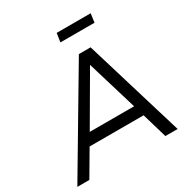

<svg xmlns="http://www.w3.org/2000/svg" viewBox="-199 -1029 1117 1177"><g transform="rotate(-30 359.0 -440.5)"><path d="M7.8 0 422.9 -700.2H505.9L717.8 0H630.9L579.1 -176.8H196.8L92.8 0ZM242.2 -253.9H556.2L449.2 -608.9ZM360.8 -818.8 370.1 -880.9H610.8L602.1 -818.8Z"/></g></svg>

Font: Trueno Light
Style: Italic
Weight: 300
Designer: Julieta Ulanovsky
Foundry: Julieta Ulanovsky
Version: Version 3.001b | FøM Fix